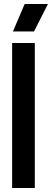

<svg xmlns="http://www.w3.org/2000/svg" viewBox="-20 -945 261 965"><path d="M41 0V-729H155V0ZM45 -787 104 -925H221L151 -787Z"/></svg>

Font: Hubot Sans Condensed SemiBold
Style: Regular
Weight: 600
Width: 3
Designer: Deni Anggara
Foundry: GitHub, Inc., Subsidiary of Microsoft Corporation
Version: Version 2.000